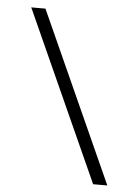

<svg xmlns="http://www.w3.org/2000/svg" viewBox="-46 -598 424 633"><g transform="rotate(5 166.5 -281.5)"><path d="M286 0 32 -563H79L333 0Z"/></g></svg>

Font: Darker Grotesque
Style: Regular
Weight: 400
Designer: Gabriel Lam
Foundry: TypeRant
Version: Version 1.000;gftools[0.9.28]